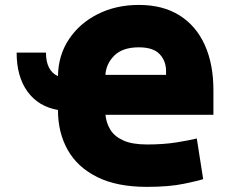

<svg xmlns="http://www.w3.org/2000/svg" viewBox="-20 -740 925 772"><path d="M46.9 -528.4H164.8Q164.8 -456 213.1 -433.6Q214.1 -517.4 257.1 -582Q300.1 -646.7 373.4 -683.4Q446.7 -720.2 538.4 -720.2Q634.9 -720.2 701.9 -678.1Q768.8 -636 803.4 -559.1Q838.1 -482.2 838.1 -377.8V-278.4H404.1Q407.3 -245 424 -218Q440.7 -191.1 476.2 -175.1Q511.7 -159.1 571 -159.1Q637.1 -159.1 689.3 -167.4Q741.5 -175.8 771.3 -183.2L796.9 -19.9Q779.8 -13.5 719.6 -1.1Q659.4 11.4 571 11.4Q450.3 11.4 370.9 -28.1Q291.5 -67.5 252.3 -137.1Q213.1 -206.7 213.1 -296.9V-297.9Q134.6 -311.4 90.7 -371.6Q46.9 -431.8 46.9 -528.4ZM403.8 -438.9H647.7V-454.5Q647.7 -495 621.8 -522.4Q595.9 -549.7 538.4 -549.7Q473.4 -549.7 440 -516.9Q406.6 -484 403.8 -438.9Z"/></svg>

Font: Inter UI Black
Style: Regular
Weight: 900
Designer: Rasmus Andersson
Foundry: rsms
Version: 3.2;8d6f07862